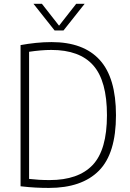

<svg xmlns="http://www.w3.org/2000/svg" viewBox="-20 -964 670 990"><path d="M232 5Q197 5 163.5 3.2Q130 1.5 86 -3.5V-731.5Q124 -738.5 165 -742.8Q206 -747 245.5 -747Q410.5 -747 494.2 -655Q578 -563 578 -370Q578 -172.5 490 -83.8Q402 5 232 5ZM236 -35.5Q384 -35.5 457.8 -113.2Q531.5 -191 531.5 -370Q531.5 -546.5 461.2 -626.5Q391 -706.5 244.5 -706.5Q217.5 -706.5 188.8 -704Q160 -701.5 130 -697V-41.5Q156 -38.5 181.2 -37Q206.5 -35.5 236 -35.5ZM261.5 -807 152.5 -944.5H196L284.5 -831.5L373 -944.5H416.5L307.5 -807Z"/></svg>

Font: Encode Sans Semi Condensed ExtraLight
Style: Regular
Weight: 200
Width: 4
Designer: Multiple Designers
Foundry: Impallari Type
Version: Version 3.000; ttfautohint (v1.8.3) -l 8 -r 50 -G 200 -x 14 